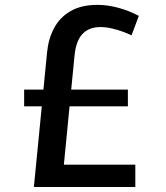

<svg xmlns="http://www.w3.org/2000/svg" viewBox="-20 -749 665 769"><path d="M115.7 0 168.5 -539.1Q173.8 -593.8 196.8 -636.7Q219.7 -679.7 262.7 -704.6Q305.7 -729.5 370.6 -729.5Q410.6 -729.5 453.4 -718Q496.1 -706.5 536.1 -685.5L506.8 -607.4Q492.2 -614.7 471.2 -622.3Q450.2 -629.9 427.2 -635.3Q404.3 -640.6 381.8 -640.6Q337.4 -640.6 311.3 -614Q285.2 -587.4 278.8 -529.3L235.8 -89.4H522V0ZM76.7 -323.2V-390.1H492.2V-323.2Z"/></svg>

Font: Monda Medium
Style: Regular
Weight: 500
Designer: Vernon Adams
Foundry: Vernon Adams
Version: Version 2.200